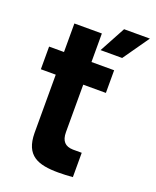

<svg xmlns="http://www.w3.org/2000/svg" viewBox="-133 -779 697 860"><g transform="rotate(20 215.5 -349.0)"><path d="M251 3C273 3 295 2 319 0V-116H277C240 -117 221 -136 221 -179V-405H329V-513H221V-649H90V-513H19V-405H90V-127C91 -20 152 3 251 3ZM241 -577H344L431 -701H308Z"/></g></svg>

Font: Vanilla Cream ExtraBold
Style: Regular
Weight: 800
Designer: Jeremy Tribby, Jinavaṁso
Foundry: Tribby Type
Version: Version 1.422;Glyphs 3.1.2 (3151)